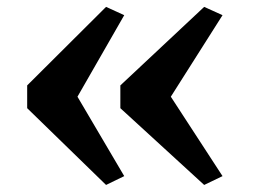

<svg xmlns="http://www.w3.org/2000/svg" viewBox="-20 -564 716 544"><path d="M280.5 -544.5 332 -521 199.5 -290 332 -65 280.5 -40 57 -257.5V-322ZM558.5 -544.5 610.5 -521 464 -290 610.5 -65 558.5 -40 321 -257.5V-322Z"/></svg>

Font: Merriweather 48pt ExtraBold
Style: Regular
Weight: 800
Version: Version 2.100